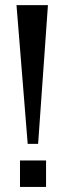

<svg xmlns="http://www.w3.org/2000/svg" viewBox="-20 -735 249 755"><path d="M88.9 -169.4 44.9 -714.8H168.5L129.9 -169.4ZM58.6 0V-104H161.1V0Z"/></svg>

Font: Pontano Sans SemiBold
Style: Regular
Weight: 600
Designer: Vernon Adams
Foundry: Vernon Adams
Version: Version 2.001